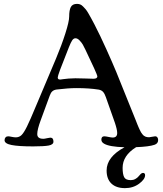

<svg xmlns="http://www.w3.org/2000/svg" viewBox="-20 -743 834 984"><path d="M234.9 -252.9 188.5 -126.5Q170.9 -79.1 170.9 -55.7Q170.9 -31.7 202.1 -31.7Q208.5 -31.7 220.9 -34.7Q233.4 -37.6 237.8 -37.6Q253.9 -37.6 253.9 -17.1Q253.9 -2 230 2.7Q206.1 7.3 149.9 7.3Q75.2 7.3 39.3 0.2Q3.4 -6.8 3.4 -24.4Q3.4 -33.2 8.3 -38.8Q13.2 -44.4 22 -44.4Q27.3 -44.4 39.8 -41.7Q52.2 -39.1 61 -39.1Q78.1 -39.1 90.1 -50.5Q102.1 -62 118.2 -94.5Q134.3 -127 165 -201.2L267.1 -442.9Q295.4 -510.3 314.9 -571.5Q334.5 -632.8 334.5 -657.7Q334.5 -690.9 343 -707Q351.6 -723.1 374.5 -723.1Q382.8 -723.1 390.4 -720.5Q397.9 -717.8 405.8 -709.7Q413.6 -701.7 418.9 -695.6Q424.3 -689.5 433.6 -673.6Q442.9 -657.7 447.5 -648.9Q452.1 -640.1 463.9 -618.2Q493.7 -560.5 525.1 -490.7Q556.6 -420.9 576.2 -373.5Q595.7 -326.2 628.9 -242.7Q662.1 -159.2 676.8 -124Q678.7 -118.7 683.3 -107.2Q688 -95.7 690.2 -90.8Q692.4 -85.9 696.3 -77.4Q700.2 -68.8 702.9 -64.7Q705.6 -60.5 709.7 -55.2Q713.9 -49.8 718 -46.9Q722.2 -43.9 727.1 -42Q738.3 -39.1 744.6 -39.6Q751 -40 760.7 -42.2Q770.5 -44.4 774.9 -44.4Q782.7 -44.4 786.6 -38.8Q790.5 -33.2 790.5 -25.4Q790.5 -7.3 772 -1Q743.7 8.8 677.7 11.2Q608.4 54.2 608.4 117.2Q608.4 149.4 616.2 164.8Q624 180.2 650.4 180.2Q663.1 180.2 673.6 174.3Q684.1 168.5 689.5 161.6Q694.8 154.8 700.9 148.9Q707 143.1 712.4 143.1Q723.6 143.1 723.6 154.8Q723.6 175.8 692.9 198.5Q662.1 221.2 620.6 221.2Q575.7 221.2 551 197.8Q526.4 174.3 526.4 130.9Q526.4 61 618.2 11.7Q539.6 9.3 513.2 -6.8Q499.5 -14.6 499.5 -27.3Q499.5 -44.4 514.6 -44.4Q521 -44.4 535.9 -41.3Q550.8 -38.1 557.6 -38.1Q580.6 -38.1 580.6 -61.5Q580.6 -78.6 568.8 -113.8L522.5 -245.1Q516.6 -262.7 508.3 -272Q500 -281.2 485.8 -283.7Q437 -291.5 372.1 -291.5Q330.1 -291.5 270 -284.2Q256.3 -282.2 248.3 -275.1Q240.2 -268.1 234.9 -252.9ZM366.2 -341.8Q389.6 -341.8 420.9 -340.6Q452.1 -339.4 459 -339.4Q479 -339.4 479 -352.1Q479 -356 462.9 -392.1L418 -487.8Q409.7 -504.9 404.5 -514.2Q399.4 -523.4 388.4 -535.2Q377.4 -546.9 366.7 -546.9Q356.9 -546.9 349.9 -536.1Q342.8 -525.4 333.5 -502L288.1 -385.7Q275.9 -352.5 275.9 -346.2Q275.9 -341.3 278.1 -338.9Q280.3 -336.4 282.7 -335.9Q285.2 -335.4 290 -335.4Q292 -335.4 302.7 -337.2Q313.5 -338.9 330.8 -340.3Q348.1 -341.8 366.2 -341.8Z"/></svg>

Font: Cooper*
Style: Regular
Weight: 400
Designer: Owen Earl
Foundry: indestructible type*
Version: Version 0.001